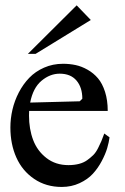

<svg xmlns="http://www.w3.org/2000/svg" viewBox="-20 -701 475 730"><path d="M115.2 -496.1H85.9L271.5 -680.7L325.2 -625ZM396.5 -178.7Q394 -159.7 387.5 -137.5Q380.9 -115.2 366.7 -88.4Q352.5 -61.5 333 -40.3Q313.5 -19 282.5 -4.6Q251.5 9.8 214.8 9.8Q154.8 9.8 109.9 -20.8Q64.9 -51.3 42.2 -102.1Q19.5 -152.8 19.5 -216.3Q19.5 -250 27.3 -283.9Q35.2 -317.9 51.5 -349.4Q67.9 -380.9 91.1 -405Q114.3 -429.2 147.5 -443.8Q180.7 -458.5 219.7 -458.5Q244.6 -458.5 267.6 -453.6Q290.5 -448.7 313.2 -435.8Q335.9 -422.9 352.5 -403.3Q369.1 -383.8 379.4 -351.8Q389.6 -319.8 389.6 -279.3H90.8Q90.3 -273.9 90.3 -261.7Q90.3 -210.4 106 -168.9Q121.6 -127.4 156.5 -100.3Q191.4 -73.2 240.2 -73.2Q262.2 -73.2 280.3 -77.9Q298.3 -82.5 311.8 -92.3Q325.2 -102.1 335 -111.8Q344.7 -121.6 352.8 -137.7Q360.8 -153.8 365.5 -164.6Q370.1 -175.3 376.5 -193.4ZM207 -420.9Q169.9 -420.9 137.7 -393.8Q105.5 -366.7 94.7 -311L283.2 -315.9L293 -325.7Q293 -368.7 270.8 -394.8Q248.5 -420.9 207 -420.9Z"/></svg>

Font: Happy Times at the IKOB
Style: Regular
Weight: 400
Designer: Lucas Le Bihan
Foundry: Lucas Le Bihan
Version: Version 1.000;PS 1.0;hotconv 1.0.88;makeotf.lib2.5.647800